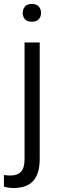

<svg xmlns="http://www.w3.org/2000/svg" viewBox="-44 -733 303 959"><path d="M154.3 -521V61Q154.3 134.8 122.1 170.4Q89.8 206.1 23.4 206.1Q-2 206.1 -24.4 199.2V141.1Q-10.3 143.6 9.3 143.6Q25.4 143.6 38.6 138.9Q51.8 134.3 60.5 125Q78.6 106.4 78.6 63V-521ZM69.3 -668.5Q69.3 -674.8 70.6 -680.4Q71.8 -686 74.5 -690.9Q77.1 -695.8 81.1 -700.7Q92.3 -713.4 114.7 -713.4Q137.7 -713.4 149.4 -700.7Q161.1 -687.5 161.1 -668.5Q161.1 -649.4 149.4 -636.7Q137.7 -624.5 114.7 -624.5Q103 -624.5 94.5 -627.7Q85.9 -630.9 80.6 -636.7Q75.2 -643.1 72.3 -650.9Q69.3 -658.7 69.3 -668.5Z"/></svg>

Font: Vazir Light
Style: Light
Weight: 300
Designer: Saber Rastikerdar
Foundry: Saber Rastikerdar
Version: Version 30.0.0